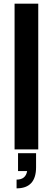

<svg xmlns="http://www.w3.org/2000/svg" viewBox="-20 -820 290 1054"><path d="M190 0H60V-800H190ZM71 214V166Q121 166 129 119H79V21H178V98Q178 214 71 214Z"/></svg>

Font: Tanohe Sans SemiBold
Style: Regular
Weight: 600
Designer: Village Type and Design LLC & Cristiano Sobral
Foundry: Cooper Hewitt Smithsonian Design Museum
Version: Version 1.00;September 29, 2021;FontCreator 13.0.0.2655 64-b